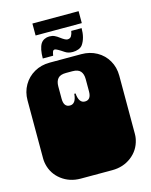

<svg xmlns="http://www.w3.org/2000/svg" viewBox="-141 -1068 916 1164"><g transform="rotate(-15 317.0 -486.0)"><path d="M33 -135Q32 -140 31 -146Q30 -152 29.5 -158.5Q29 -165 29 -170V-171Q29 -184 29 -190Q29 -196 29 -209V-260Q29 -269 29 -273.5Q29 -278 29 -282.5Q29 -287 29 -296V-297Q29 -310 29 -316Q29 -322 29 -334V-536Q29 -588 53.5 -630.5Q78 -673 121 -697.5Q164 -722 218 -722H416Q470 -722 513 -698Q556 -674 580.5 -631.5Q605 -589 605 -536V-334Q605 -321 605 -315Q605 -309 605 -297V-296Q605 -287 605 -282.5Q605 -278 605 -273.5Q605 -269 605 -260V-209Q605 -196 605 -190Q605 -184 605 -172V-171Q605 -164 604.5 -157.5Q604 -151 603 -145.5Q602 -140 601 -135Q587 -72 536 -33Q485 6 416 6H218Q149 6 98 -33Q47 -72 33 -135ZM313 -501H321Q326 -439 364 -439Q403 -439 403 -492V-569Q403 -601 388 -618.5Q373 -636 337 -636H297Q261 -636 246 -618.5Q231 -601 231 -569V-492Q231 -439 270 -439Q308 -439 313 -501ZM268 -791Q259 -791 255.5 -783Q252 -775 249 -757H184Q184 -818 202 -848Q211 -862 225.5 -869Q240 -876 256 -876Q275 -876 289 -869.5Q303 -863 317 -852Q346 -830 359 -830Q376 -830 383.5 -842.5Q391 -855 394 -874H459Q459 -812 433 -774Q424 -761 407 -754.5Q390 -748 371 -748Q342 -748 323 -761Q279 -791 268 -791ZM178 -978H468V-903H178Z"/></g></svg>

Font: Danfo
Style: Regular
Weight: 400
Version: Version 1.000;Glyphs 3.2 (3236)